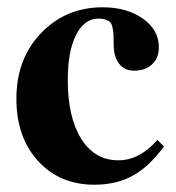

<svg xmlns="http://www.w3.org/2000/svg" viewBox="-20 -493 484 527"><path d="M412 -109 430 -91Q389 -35 344 -10.5Q299 14 239 14Q144 14 84.5 -51Q25 -116 25 -222Q25 -332 93 -402.5Q161 -473 262 -473Q328 -473 372 -442Q416 -411 416 -363Q416 -334 397.5 -316.5Q379 -299 348 -299Q322 -299 307 -318Q292 -337 292 -372Q292 -390 291.5 -398Q291 -406 289 -416.5Q287 -427 283 -431.5Q279 -436 270.5 -439Q262 -442 250 -442Q212 -442 189 -397.5Q166 -353 166 -273Q166 -171 203 -112Q240 -53 305 -53Q363 -53 412 -109Z"/></svg>

Font: STIX MathJax Main
Style: Bold
Weight: 700
Designer: MicroPress Inc., with final additions and corrections provided by Coen Hoffman, Elsevier (retired)
Version: Version 1.1.1